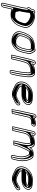

<svg xmlns="http://www.w3.org/2000/svg" viewBox="1634 -2203 799 4107"><g transform="rotate(90 2033.5 -149.5)"><path d="M565.6 -240.2 572.3 -269.3C587.5 -335.3 558.4 -371.3 533.6 -405.4C516.4 -426.9 494.6 -445.1 467.3 -457.5C431.4 -472.8 401.7 -495 341.8 -495H319.3C301.5 -495 283.9 -492.7 267.4 -486.8C261 -496.8 250.1 -503 235.7 -503C209.1 -503 182.3 -481.6 176.3 -455.5L167.5 -417.7C162.2 -411.9 156.5 -405.1 152.2 -399.3L145.1 -390.4C126.5 -364.1 133.9 -338.2 151.2 -327.4C150.1 -318.1 148.6 -307.7 146.8 -297.6C138.5 -253.2 133.8 -209.8 121.5 -166.3L121.5 -166.1L41.2 181.5C35.1 208.1 51.9 230 78.5 230C105.2 230 132.8 208.1 138.9 181.5L179.9 3.9C209.6 18.5 249.7 22 296.5 22C306.9 22 317.4 21.3 328.2 19.9L357.4 15.9C371.7 13 384.8 8.8 395.8 2.9C429.4 -14.3 468 -43.6 491.7 -78.9C512.5 -107 532.3 -140 545.4 -179.1L552.7 -197.5C557.2 -211.4 562 -224.8 565.6 -240.2ZM475.1 -268.5 468.5 -239.8C466.4 -230.8 462 -219.3 458.7 -210.1L452.5 -191.9C445.5 -172 435.8 -149.4 424.7 -136.5C413.8 -123.8 413.6 -119 400.8 -108.6C384.3 -92.2 381.1 -89.8 362.1 -79.8C353 -76.3 334.2 -75 318.9 -75C306.1 -75 285.9 -76.5 275.5 -77.8L258.9 -79.7C235.4 -83.3 228.6 -96.6 228.8 -119.7L229.7 -133.2C229.6 -135.3 229.7 -137.4 230 -138.5C232.8 -150.7 214.8 -147.1 214.8 -147.1L219.4 -167.1C232.3 -213.2 236.9 -256.9 245.3 -302.4C249.2 -330.4 250.9 -354.1 256.9 -380.3L257.2 -381.5L257 -382.7C265.2 -388.8 277.3 -396.1 282.5 -396.1H283.6C288.3 -397.2 293.3 -398 296.9 -398H319.4C324.9 -398 330.9 -397.6 337 -397H337.4C339.9 -397 342.9 -396.5 346.3 -395.5C365.6 -389.3 385.5 -377 403.9 -369C420.9 -361.6 435.9 -350.3 447.6 -337.1L464 -316.4C468.7 -308.8 470.3 -305 470.8 -302.1C474.7 -295.7 478.3 -286.6 476.3 -278L476.1 -277.3C476.1 -274.5 475.8 -271.4 475.1 -268.5ZM550.6 -240.2C547.4 -226.3 542.5 -212.5 538.2 -199.4L531 -181C504.8 -102.8 453 -41.7 391.2 -10C382.3 -5.3 370.2 -1.4 358.2 1.1L329.6 5.1C319.6 6.3 309.7 7 300 7C253.8 7 215.8 3.3 189.2 -9.8L170.3 -19.1L123.9 181.5C119.8 199.5 100.5 215 82 215C63.6 215 52 199.8 56.2 181.5L136.4 -165.7C149.5 -212.7 153.7 -254.2 162 -298.4C164.3 -311.9 165.9 -324.4 167.4 -336.9L161.4 -340.6C149 -348.3 144.9 -366 156.8 -383.5C164.8 -393.6 172.7 -403.5 181.5 -413L191.3 -455.5C195.3 -473 213.7 -488 232.3 -488C242.2 -488 249.3 -484 253.8 -477L258.9 -468.9L269.7 -472.8C283.6 -477.8 299.3 -480 315.8 -480H338.3C394.3 -480 421 -459.5 458.5 -443.6C483.6 -432.1 504.6 -414.6 520.5 -394.8C546.2 -359.5 571 -328.7 557.3 -269.3ZM490.1 -268.5 483.5 -239.8C481 -229.1 476.3 -217 473.1 -208.3L467 -190.2C459.7 -169.3 450.1 -145.5 435.6 -128.5C427.4 -119 425.9 -112.1 409.8 -98.7C394.9 -83.9 385.6 -76.7 366.8 -66.9C353.5 -59.9 331.7 -60 315.4 -60C301.6 -60 281.3 -61.5 270.3 -62.9L253.5 -64.8C216.4 -70.5 211.8 -97 214.3 -132.4L195.6 -129L204.5 -167.4L204.6 -167.8C217.1 -212.4 221.4 -253.8 230.1 -301.4C233.8 -328 235.2 -350.4 241.6 -378.9L240.6 -387.2C253.5 -396.8 264.4 -409.1 285.6 -411.2C288.6 -411.8 295.6 -413 300.3 -413H322.9C328.7 -413 334.5 -412.7 341 -412C345.1 -411.9 349.5 -411.3 353.9 -409.8C375.3 -403 395.3 -390.4 412.6 -382.9C430.5 -375.1 447.2 -362.9 460.4 -348.1L477.3 -326.6C481.6 -319.7 483.8 -316 485.5 -310.1C488.9 -304.1 494.2 -293.9 491.5 -278.8C491.3 -276 490.9 -272.2 490.1 -268.5ZM525.6 -240.2 532.3 -269.3C547 -333.1 519.9 -365.7 494.9 -400.2C478.8 -420.2 458.2 -436.9 435.7 -447.2C393.1 -465.5 370.8 -480 338.3 -480H315.8C307.7 -480 302.4 -479.5 293.9 -476.4L243.5 -458.3L229.9 -479.6C224 -473.7 218.4 -464.8 216.3 -455.5L207.1 -415.8C201.5 -409.7 195.5 -402.8 190.7 -396.3L183.7 -387.5C167.8 -364.7 177.2 -341.5 186.1 -336L191.8 -332.4C190.5 -321.4 189 -309.8 186.9 -297.9C178.6 -253.6 173.9 -210.3 161.4 -165.9L81.2 181.5C78.9 191.4 80.3 200.3 84 207.1C90.6 200.7 96.7 191.5 98.9 181.5L149.4 -36.9L212.7 -5.8C233.4 4.4 258.2 7 300 7C305.6 7 310.7 6.7 317.7 5.8L343.2 2.3C349.7 0.8 356.8 -1.4 363.9 -5.1C393.7 -20.4 430.2 -47.7 452.9 -81.6C473.7 -109.5 492.7 -141 505.6 -179.8L512.9 -198.3C517.3 -211.9 522.1 -225.4 525.6 -240.2ZM216.5 -384.8 216.9 -380.8C216.8 -380.4 217 -380.7 216.9 -380.3C210.8 -353.6 209.1 -329.5 205.2 -302C196.7 -255.7 192.3 -213.1 179.5 -167.2L169.1 -122.2L189.1 -126C187.1 -97.2 186.4 -74.2 242.5 -65.5L260.2 -63.5C276.6 -61.4 295.7 -60 315.4 -60C334.4 -60 364.4 -60.2 389.5 -69.7C410.1 -77.6 422.9 -89.2 437.7 -103.9C453.2 -116.8 453.4 -122.1 462.8 -133.1C475.9 -148.2 485.2 -170.8 492.3 -191.2L498.5 -209.4C501.7 -218.4 506.3 -230.2 508.5 -239.8L515.1 -268.5C515.8 -271.7 516.2 -275.3 516.3 -277.9C518.8 -288.7 514.5 -298.9 510.6 -305.6C509.6 -309.6 507.3 -314.3 502.9 -321.3L486 -342.7C472.5 -357.9 452.9 -371.6 435.3 -379.3C414.1 -388.5 385.4 -409.2 345.6 -412C340.2 -412.5 330.7 -413 322.9 -413H300.3C288.4 -413 281.4 -411.9 275.1 -410.8C232.5 -404 229 -394.1 216.5 -384.8Z M1036.7 -362.5 1010.8 -250.5C1009.7 -245.4 1009 -241.6 1008.3 -235.1C1008.1 -234.6 1006.2 -229.5 1004 -224.9C983.1 -167.3 952.1 -95 893 -95H877.9C873.2 -95 865.8 -95.3 856.8 -96H843.2C825.8 -99.5 798.3 -111.2 790.2 -120.8C785.8 -126 777.5 -129.6 770.7 -133.6C756.1 -151.9 744.3 -165.8 753.7 -206.5C767.5 -266.4 792.8 -319.7 822.4 -361.3C839.3 -383.1 869.7 -396.5 903.2 -406.2L913.6 -408.1C921.9 -409 942.1 -411 950.8 -411H1014.5C1016 -411 1016.9 -411 1018.9 -411.2C1024.9 -396.2 1041 -381.1 1036.7 -362.5ZM1106.1 -243.1 1131.2 -351.9C1139.9 -389.6 1129.4 -416.9 1116.4 -438C1104.9 -456.8 1102.4 -472.6 1086.7 -490.3L1079.5 -498.1C1062.1 -518.3 1028.8 -509.5 1006.5 -493.5H969.9C941.4 -493.5 913.2 -489.5 889.6 -484.4L859.7 -474.5C848.4 -470.5 837.4 -466.1 827.6 -461.6C775.6 -438.9 739.4 -397.2 711.1 -345.5C687.9 -303.1 667.7 -254.3 655.3 -200.6C642.8 -146.5 650.6 -108.6 672.8 -80.8C681.6 -69.9 688.7 -56.5 702.8 -47.6C709.5 -43.3 715.5 -37 724 -31C751.8 -15.7 780.9 1 832.7 1C842.7 1.7 850.1 2 855.5 2H870.6C903.5 2 927.6 -7.6 951.5 -19.9C978 -33.8 1004.2 -53.3 1025 -74.9C1047.7 -99.8 1073.2 -130.9 1082.4 -170.8C1085.5 -184.3 1100.8 -215.8 1104.9 -233.4L1105.1 -234.2C1105.1 -237.1 1105.4 -240.2 1106.1 -243.1ZM1018 -426H954.3C943.6 -426 923.8 -423.9 914.8 -422.9L902.9 -420.8C868.3 -410.8 832.8 -396.8 810.9 -368.4C796 -349.1 784.8 -330.7 773.8 -306C760 -273.1 747.7 -245.4 738.7 -206.5C728.2 -161.1 743.1 -141.2 757.8 -122.8C762.4 -116.9 775.5 -112.1 777.4 -109.8C786.7 -98.9 798.9 -95 812.7 -89.4C822.6 -84.9 829.4 -82.8 838.4 -81H852.8C863.3 -80.2 868.8 -80 874.4 -80H889.5C964.5 -80 999 -169.6 1018.1 -222.1C1021.9 -230.2 1022.1 -230.7 1023.4 -235.7C1024.1 -241.9 1024.8 -245.8 1025.8 -250.5L1051.7 -362.5C1058.2 -390.5 1037.5 -409.1 1033.4 -419.2L1030.3 -426.9C1026.4 -426.6 1021.7 -426 1018 -426ZM836.7 -14H836.2C788.1 -14 761 -29.5 734.2 -44.2C726.5 -49.7 721.3 -55.4 713.1 -60.7C701.8 -67.9 695.4 -79.5 685.8 -91.6C665.9 -116.4 658.6 -149.7 670.3 -200.6C682.3 -252.6 701.9 -300 724.4 -341C751.5 -390.6 784.3 -427.7 831.2 -448.2C840.6 -452.5 851 -456.6 861.7 -460.4L890.5 -470C914.7 -475.1 939.4 -478.5 966.4 -478.5H1008.6C1027.2 -491.9 1053.4 -502.6 1067 -486.9L1074.2 -479C1085.3 -466.5 1089.3 -455.7 1095.9 -441C1098.3 -434.2 1100.5 -431.9 1102.7 -428.4C1114.9 -408.5 1123.8 -384.8 1116.2 -351.9L1091.1 -243.1C1090.3 -239.5 1089.9 -235.3 1089.7 -232.7C1085.4 -216 1071.4 -188.2 1067.4 -170.8C1059.3 -135.7 1036.6 -107.5 1014.7 -83.6C996.1 -64.1 971.2 -45.6 946.9 -32.9C924.2 -21.2 903.8 -13 874 -13H858.9C854.1 -13 846.4 -13.3 836.7 -14ZM1048.3 -235.3 1048.2 -234.9C1047.7 -233.1 1046.3 -229.4 1043.7 -223.8C1025.9 -175 1011.1 -100.2 922 -83C912.2 -81.1 900.8 -80 889.5 -80H874.4C865.9 -80 859.8 -80.3 849.7 -81H830.2C815 -84 803.1 -87.2 790.1 -93C778.2 -97.8 761 -104.3 751.8 -115.2C750.4 -116.8 741 -122 733.6 -126.3C718.4 -145.5 703.7 -163.2 713.7 -206.5C722.4 -244.4 734.5 -271.4 748.2 -304.1C758.8 -328 769.5 -344 783.8 -364.1C804.4 -390.8 843.7 -407.1 884.2 -418.9L902.1 -422.1C915.1 -423.5 931.8 -426 954.3 -426H1015.4L1052.8 -429.2L1058.6 -414.7C1063.6 -402.1 1081.9 -385.1 1076.7 -362.5L1050.8 -250.5C1049.7 -245.6 1049.1 -241.7 1048.3 -235.3ZM858.9 -13H874C882.9 -13 895.8 -15.7 919.6 -28C942.8 -40.1 967.1 -57.8 987.2 -78.8C1009.3 -102.9 1033.6 -132.7 1042.4 -170.8C1045.9 -185.9 1061 -216.7 1064.9 -233.6C1065 -236.3 1065.4 -239.9 1066.1 -243.1L1091.2 -351.9C1099.5 -387.9 1089.6 -413.4 1077.2 -433.5C1065.2 -453.2 1060.4 -471.6 1044.2 -489.1C1043.7 -488.8 1042.6 -488.1 1041.8 -487.5L1029.3 -478.5H966.4C949.1 -478.5 930.1 -476.2 911.1 -472.4L885.5 -463.8C876.2 -460.5 866.5 -456.8 857.6 -452.6C778.3 -418 720.6 -310.1 695.3 -200.6C683.1 -147.6 691.1 -111.6 711.4 -86.2C720.8 -74.4 728.6 -61.9 737.8 -56C747.1 -50.1 751.6 -44.9 759 -39.5C788.5 -23.3 809.9 -14 836.2 -14H839.7C846.3 -13.6 858.8 -13 858.9 -13Z M1505.7 -137.5C1503 -125.6 1501.5 -110.5 1499.1 -99.9L1477 -4.5C1471.1 21.3 1488.1 44 1514.3 44C1540.6 44 1568.1 21.4 1574 -4.5L1596.2 -100.6C1599.1 -112.9 1600.6 -128 1603 -138.4C1607.5 -158.3 1610.7 -176.7 1613.5 -197.3L1616.5 -218.7C1620.4 -246.2 1620.5 -268.9 1624.2 -295.3C1632.4 -352.4 1637.2 -407.2 1617.8 -446.3C1606.8 -471.7 1587.3 -499 1541.5 -499H1506.7C1487.9 -499 1469.7 -494.5 1454.2 -492.9C1417.1 -488.5 1388.1 -474.4 1360.7 -458L1362.7 -466.5C1368.9 -493.1 1352 -515 1325.4 -515C1298.8 -515 1272 -493.8 1266 -467.9L1263.5 -457.2C1262.4 -452.3 1261.2 -448.5 1260.1 -446C1250.2 -423.3 1244.1 -403.2 1237.1 -372.8C1233.2 -359.1 1229.8 -345.6 1226.6 -331.9L1150.3 -1.5C1147.2 12.1 1166.7 7.8 1171.4 7.8C1178.1 7.8 1186.3 7.5 1196.9 7C1217 8 1243.8 14 1247.3 -1.5L1285 -164.4C1290.4 -188.2 1299.5 -220.6 1305.8 -241.8C1323.7 -292 1330.5 -335.6 1361.3 -356.4C1388.4 -372.5 1416.8 -392.1 1447.7 -397.3L1472.4 -401.1C1476.4 -401.7 1480.1 -402 1483.2 -402H1516.6C1525.6 -388.1 1532 -372.3 1530.3 -353.4C1528.7 -335.1 1528.8 -319.3 1526.4 -299.9C1527.3 -285.2 1521.5 -262.7 1521.3 -243.2L1519.3 -226.3C1516.6 -202.6 1514.2 -178.4 1508.5 -153.9L1508.4 -153.4C1507.9 -148.5 1507.1 -143.2 1505.7 -137.5ZM1588 -138.4C1585.2 -126.3 1583.7 -111.4 1581.2 -100.6L1559 -4.5C1555 13 1535.5 29 1517.8 29C1500.1 29 1488 13 1492 -4.5L1514.1 -99.9C1516.9 -112.1 1518.3 -127.1 1520.7 -137.5C1522.1 -143.2 1523.3 -151 1523.6 -154.3C1529.7 -181.2 1531.9 -204.4 1534.6 -228L1536.6 -245.7C1536.8 -262.5 1542.4 -285 1541.8 -302.8C1544.4 -324.5 1544.1 -338.1 1545.6 -355.5C1548 -381.5 1537.6 -400.4 1526.8 -417H1486.6C1482.6 -417 1478.4 -416.7 1473.5 -416L1448.6 -412.1C1412.3 -405.9 1381.7 -384.3 1355.6 -368.8C1314.2 -344.2 1307.4 -288.5 1291.3 -243.7C1283.7 -222.4 1275.6 -188.9 1270 -164.4L1233.4 -6.2C1225 -5.6 1212.6 -7.4 1200.3 -8C1186 -7.3 1177.1 -7.2 1166.5 -6.6L1241.6 -331.9C1244.7 -345.3 1248.1 -358.6 1251.9 -372.1L1252 -372.5L1252.1 -372.8C1259 -402.8 1264.7 -421.4 1274.1 -443C1275.9 -447.1 1277.3 -451.6 1278.5 -457.2L1281 -467.9C1285 -485.1 1303.2 -500 1321.9 -500C1340.3 -500 1351.9 -484.8 1347.7 -466.5L1339.1 -429.2L1366.5 -445.7C1392.8 -461.5 1418.8 -474 1452.4 -478C1469.4 -479.7 1486.9 -484 1503.2 -484H1538.1C1576.9 -484 1593 -462 1603.5 -437.7C1621 -402.4 1617.2 -351 1608.9 -294C1605.1 -266.2 1605 -243.8 1601.2 -217.3L1598.3 -195.9C1595.5 -176.1 1592.4 -157.7 1588 -138.4ZM1200.4 -8.1C1204.6 -7.9 1205.4 -7.9 1208.8 -7.7L1245 -164.4C1250.5 -188.5 1259.5 -220.7 1265.9 -242.3C1283.7 -292.2 1286.4 -335.6 1326.5 -362.7C1350.5 -379 1379.5 -401.7 1434.4 -411L1460.4 -415C1469.5 -416.3 1476.7 -417 1486.6 -417H1548.9L1555.6 -406.7C1565.3 -391.9 1572.3 -374.7 1570.4 -354.2C1568.8 -336.3 1569 -321.2 1566.5 -301C1567.3 -285.1 1561.6 -263.2 1561.4 -244.2L1559.4 -227C1556.7 -203.3 1554.3 -179 1548.5 -153.8C1548 -149.4 1547.1 -143.2 1545.7 -137.5C1543.1 -126.1 1541.6 -111.1 1539.1 -99.9L1517 -4.5C1514.9 4.8 1516.2 13.4 1519.8 20.3C1526.1 14 1531.9 4.8 1534 -4.5L1556.2 -100.6C1558.9 -112.3 1560.4 -127.4 1563 -138.4C1564.7 -145.9 1565.6 -150.6 1566.7 -158.9C1568.2 -165.5 1569 -169.8 1569.9 -177.3C1571.2 -183 1572.5 -189.8 1573.4 -196.8L1576.4 -218.2C1580.3 -245.3 1580.4 -267.9 1584.1 -294.8C1592.3 -351.8 1596.5 -405.6 1578.2 -442.5C1565.5 -471.9 1541 -484 1538.1 -484H1503.2C1500.3 -484 1489.4 -481.4 1462.6 -478.6C1445.4 -476.4 1421.2 -467 1394.3 -450.9L1307 -398.3L1322.7 -466.5C1325 -476.4 1323.6 -485.3 1319.9 -492.1C1314 -486.3 1308.2 -477.2 1306 -467.9L1303.5 -457.2C1302.4 -452 1301.1 -448 1299.7 -444.8C1290 -422.5 1284.1 -403.2 1277 -372.7C1273.1 -358.8 1269.8 -345.6 1266.6 -331.9L1191.8 -7.7C1193.6 -7.8 1198.2 -8 1200.4 -8.1Z M1886.7 -325.6C1917.6 -341.8 1943.8 -354.5 1986.1 -354.5H2015.6C2027.5 -354.5 2076.9 -351.6 2085.5 -350.6C2088.2 -350.3 2124.1 -342.8 2123.1 -338.2L2123.7 -336.2L2123.4 -335C2123.1 -333.6 2120.8 -331.2 2117.3 -329.3C2092.7 -317.1 2071.1 -310.8 2037.1 -307.5L1862.4 -307.5C1863.9 -309 1886.1 -327 1886.7 -325.6ZM1849.7 -170.4C1836.7 -177.4 1829.6 -191.2 1825.9 -210.5H1992.9C2022.8 -210.5 2054.2 -213.6 2079.6 -219.8L2100 -225.8C2148.8 -237.9 2196.9 -269.9 2217.4 -318.7C2242.1 -379.5 2209.5 -411 2179 -429.6C2148.6 -447.2 2091.9 -451.5 2038 -451.5H2008.5C1955.5 -451.5 1914.3 -438.7 1874.6 -419.5C1806 -383.4 1748.3 -330.7 1726.3 -235L1726.2 -234.7L1726.2 -234.5C1724.5 -224.4 1724.3 -212.4 1725.2 -199C1726.4 -161.2 1737.6 -131.3 1757.4 -108.6C1782 -76.6 1817.8 -64.3 1856.5 -45.2L1877 -34.3C1889.1 -27.9 1904.8 -22 1918.9 -17.8L1935 -13.7C1967.6 -4.8 2022 -2.2 2058.7 -16.1C2090.2 -28 2120.9 -43.1 2150.5 -57.5C2169 -67 2188.7 -80.1 2204.2 -92.7C2216 -102.3 2230.5 -114.6 2234.9 -134C2241.1 -160.6 2224.3 -182.5 2197.6 -182.5C2184.4 -182.5 2171.5 -177.6 2160.1 -168.3C2142.3 -153.9 2123.7 -141.4 2101.3 -132.8L2056.6 -113.7C2045.5 -108.9 2038.7 -104.8 2029.2 -102.5H2010.5C1997.9 -103.7 1996.1 -104.4 1984.3 -106.3L1968 -111.2C1963.4 -112.5 1958.4 -114.1 1952.5 -116.1C1937.4 -121.3 1910.3 -139.7 1890 -146.1C1874.6 -152 1861.7 -160.7 1849.7 -170.4ZM2090.6 -365.5C2080.6 -366.7 2032.4 -369.5 2019.1 -369.5H1989.6C1945 -369.5 1914 -355.2 1884.2 -339.7C1870.5 -334.5 1857.4 -321.5 1852.5 -316.5L1828.9 -292.5L2034.3 -292.5C2070 -295.9 2094.9 -302.9 2121.6 -316.2C2127 -318.9 2135.7 -323.5 2138.4 -335L2139.5 -339.9C2140.3 -364.5 2091.2 -366.5 2090.6 -365.5ZM1839.2 -157.4C1852.8 -146.6 1864.9 -138.5 1881.7 -132C1898.9 -125.3 1926.5 -108 1944.7 -101.8C1950.6 -99.8 1956 -98.1 1960.7 -96.7L1977.7 -91.6C1989.3 -89.7 1992.9 -88.7 2006.4 -87.5H2027.6C2041 -90.8 2049.8 -95.8 2059.9 -100.2L2104.2 -119.1C2130.6 -129.5 2149.4 -142.4 2168.2 -157.7C2176.3 -164.3 2184.8 -167.5 2194.2 -167.5C2212.5 -167.5 2224.2 -152.3 2219.9 -134C2217 -121.2 2207.9 -112.9 2196 -103.3C2181.8 -91.7 2162.7 -79.1 2146.1 -70.5C2116.9 -56.4 2086.4 -41.4 2056.2 -30C2025.1 -18.2 1972.5 -19.9 1941.9 -28.3L1926 -32.3C1911.4 -36.8 1897.7 -41.9 1886.6 -47.8L1865.9 -58.9C1825.7 -78.7 1792.8 -90.1 1770.4 -119.2C1753.2 -141.6 1741.8 -166 1740.6 -203C1739.7 -216.2 1740.1 -227.3 1741.3 -235.3C1762.7 -326.2 1814.5 -372.3 1879.1 -406.5C1917.8 -425.1 1954.6 -436.5 2005 -436.5H2034.6C2087.7 -436.5 2142.9 -431.5 2169 -416.3C2198 -398.6 2224 -372.6 2203.3 -321.3C2185.8 -279.9 2144.1 -251.3 2099.1 -240.2L2078.8 -234.2C2054.4 -228.4 2025.1 -225.5 1996.4 -225.5H1806.7L1810.7 -204.7C1814.7 -184 1822.6 -167.2 1839.2 -157.4ZM1806.1 -292.5 1824.9 -311.6C1829.2 -316 1842.6 -328.3 1859.6 -336.2C1887.6 -350.7 1923.9 -369.5 1989.6 -369.5H2019.1C2040.3 -369.5 2083.4 -367 2100.2 -364.9C2108.9 -364 2156.8 -360.3 2163 -341.3C2163.4 -339.9 2163.6 -339 2164 -337.7L2163.4 -335C2162.2 -329.6 2157.6 -325.9 2149.9 -321.7C2121.4 -305.9 2084.6 -296.9 2038.8 -292.5ZM1814.2 -162.2C1795.3 -173.3 1789.6 -188.8 1785.8 -208.2L1782.5 -225.5H1996.4C2018.4 -225.5 2041 -227.8 2058.2 -231.8L2078.3 -237.7C2110.5 -245.7 2157.7 -272.1 2177.8 -319.7C2201.1 -377.4 2170.9 -404.7 2144.5 -420.9C2124.6 -432.2 2084.5 -436.5 2034.6 -436.5H2005C1972.1 -436.5 1943.5 -429.2 1906.2 -411.3C1843.7 -378.2 1787.9 -328.9 1766.2 -234.9C1764.7 -225.3 1764.4 -213.9 1765.4 -200.5C1766.6 -163.4 1777.3 -135.4 1795.9 -114.1C1818.9 -84.2 1847.2 -75.6 1889.6 -54.8L1910.5 -43.6C1920 -38.6 1931.9 -34.1 1944.6 -30.1L1959.9 -26.3C1984.1 -19.6 2014.8 -19.9 2031.4 -26.2C2059.9 -36.9 2089 -51.2 2119 -65.8C2134.2 -73.6 2153.6 -86.3 2168 -98C2179.4 -107.2 2191 -116.8 2194.9 -134C2197.2 -144 2195.9 -152.7 2192.1 -159.7C2174.7 -146 2157.3 -134 2129.7 -123.2L2085.9 -104.4C2077.9 -101 2070.7 -95.4 2049 -90.1L2038.2 -87.5H2002.3C1983.9 -89.2 1972.7 -91.3 1961.2 -93.2L1941.6 -99.1C1936.4 -100.6 1930.4 -102.5 1924.1 -104.6C1899.6 -113 1873.8 -130.8 1862.6 -134.3C1841.6 -140.9 1827.3 -151.8 1814.2 -162.2Z M2319 -26 2315.4 -10.5C2312.2 3.4 2332.5 0 2341 0C2346.3 0 2409.1 4 2413.8 -16.5L2495.9 -372C2498.7 -376.9 2498.9 -378.5 2499.1 -378.4C2507.9 -395.5 2532.1 -408.8 2555.7 -412.1C2569.2 -414 2576.9 -418 2591 -418H2626C2651.8 -418 2679.6 -440.3 2685.7 -466.5C2691.8 -492.7 2674.3 -515 2648.4 -515H2613.4C2575.6 -515 2543.7 -504.8 2511.9 -492.4C2510.6 -512.6 2496.7 -529 2473.6 -529C2447 -529 2420.1 -507.1 2413.9 -480.5L2385.5 -357.5C2379.1 -329.7 2375.2 -304.2 2368.6 -275.5L2349.9 -194.5C2347.6 -184.3 2345.3 -172.9 2343 -160.1L2337.1 -126C2335.6 -116.7 2333.9 -108 2332 -99.5C2328.9 -86.3 2323.8 -51.2 2321.6 -41.5L2321.4 -40.9C2321.2 -37.1 2320.5 -32.5 2319 -26ZM2347 -99.5C2349 -108.3 2350.8 -117.6 2352.3 -127L2358.1 -160.9C2360.4 -173.5 2362.6 -184.6 2364.9 -194.5L2383.6 -275.5C2390.4 -304.9 2394.3 -330.5 2400.5 -357.5L2428.9 -480.5C2433.2 -498.8 2451.8 -514 2470.2 -514C2485.6 -514 2495.5 -503.1 2496.6 -488.1L2497.7 -472L2514.7 -478.6C2545.7 -490.7 2575 -500 2609.9 -500H2644.9C2662.4 -500 2674.8 -484.2 2670.7 -466.5C2666.6 -448.8 2646.9 -433 2629.5 -433H2594.5C2577 -433 2567.3 -428.4 2557 -426.9C2529.4 -423.1 2499.9 -408.8 2485.3 -382C2483.7 -378.5 2484.4 -379.5 2481.5 -374.5L2399.5 -19.5C2386.6 -14.1 2349.8 -15 2344.5 -15C2339.6 -15 2334.8 -14.6 2331.4 -14.7L2334 -26C2338.5 -45.4 2342.3 -79.1 2347 -99.5ZM2359 -26 2356.4 -14.7C2361.9 -14.6 2370.3 -14.9 2373.4 -15.4C2373.5 -15.6 2373.7 -16 2373.8 -16.5L2456.1 -373C2459.1 -378.2 2457.8 -376.9 2460.1 -380.8C2470.6 -399.8 2495.2 -418.9 2544.9 -426.1C2544.9 -426.1 2556.2 -433 2594.5 -433H2620.1C2629.1 -438 2642.2 -451.3 2645.7 -466.5C2649.2 -481.5 2642.8 -494.7 2635.6 -500H2609.9C2592.9 -500 2571.2 -494.8 2539.7 -482.5L2474.1 -457L2471.8 -490.8C2471.4 -496.2 2470.2 -500.7 2467.9 -505.4C2461.6 -498.9 2456.1 -490.1 2453.9 -480.5L2425.5 -357.5C2419.2 -330 2415.3 -304.5 2408.6 -275.5L2389.9 -194.5C2387.6 -184.4 2385.3 -173.1 2383 -160.4L2377.2 -126.4C2375.7 -117.1 2374 -108.1 2372 -99.5C2369 -86.7 2364 -52.1 2361.5 -41.3C2361.3 -37.6 2360.5 -32.4 2359 -26Z M3029.2 -231.5 2986.4 -46.2C2983.5 -33.6 3001.5 -36.7 3005.8 -36.7C3022 -36.7 3034.1 -38.2 3034 -38C3055 -36.5 3083 -30.7 3086.6 -46.2L3088.8 -55.8C3095.5 -84.6 3104.6 -110.8 3113.2 -139.3C3122.6 -169.8 3141.7 -209.1 3154.4 -237.7C3166.2 -262.2 3181.7 -303.2 3194.6 -323.6C3205.5 -341.1 3213.8 -359 3226.8 -370.5L3236.3 -371.9H3278.1C3293 -356.6 3304.4 -332 3311.8 -307.9C3314.3 -290 3320.9 -280.4 3322.7 -262.1C3325.3 -240.8 3327.5 -233.1 3327 -211.8L3326.1 -190.6C3325.4 -172.6 3326.3 -161.7 3322.2 -143.7L3295.7 -28.8C3289.7 -3.2 3307.7 18 3333.8 18C3360.2 18 3386.8 -3.6 3392.7 -29.1L3420.2 -148C3428.2 -203.6 3428.7 -250.6 3422.6 -295L3418.2 -319.4C3416 -331.7 3412.6 -341.8 3410.5 -352.2C3390.5 -400.7 3380.7 -468.8 3290 -468.8H3270.4C3217.1 -468.8 3180.7 -453.3 3151.5 -421.4L3142.5 -409.6C3135.8 -449.9 3109.5 -495 3053.3 -495H3038.9C3018.4 -495 3001 -491.8 2983.1 -490C2943.7 -485.8 2910.2 -474.3 2879.4 -456.5L2880.8 -462.5C2886.9 -489.1 2870.1 -511 2843.5 -511C2816.8 -511 2789.9 -489.1 2783.8 -462.5L2682.4 -23.5C2678.3 -5.9 2711.8 -12.4 2728.7 -14C2748.3 -12.1 2775.5 -6.6 2779.4 -23.5L2835.3 -265.5C2841.7 -293 2853.2 -317.1 2868.1 -334.6C2883.2 -352.5 2896.6 -366 2916.4 -376.2L2929.6 -383.6C2942.9 -386.9 2958.8 -393 2971.9 -393H2972.6C2986.4 -395.3 2991.9 -397 3003.8 -397H3004.5C3008.5 -397.6 3012.6 -398 3016.5 -398H3028.6C3028.7 -397.9 3030.6 -395.2 3032 -393C3040.9 -379.2 3039.5 -383.6 3041.5 -368.4C3043.5 -335.3 3043 -295.8 3033.5 -254.7L3033.4 -254.3C3032.6 -248 3031.2 -240.5 3029.2 -231.5ZM2732.2 -29C2721.1 -28 2704.1 -25.9 2698.2 -26.8L2798.8 -462.5C2803 -480.8 2821.7 -496 2840 -496C2858.3 -496 2870 -480.8 2865.8 -462.5L2857.9 -428.5L2884.8 -444C2913.4 -460.5 2944 -471.1 2981.3 -475C3000 -477 3016.5 -480 3035.4 -480H3049.9C3097 -480 3121 -441.6 3127.3 -404.1L3132.3 -374L3162.5 -413.6C3188.2 -441.1 3217.1 -453.8 3266.9 -453.8H3286.6C3367 -453.8 3374.9 -396.1 3395.6 -345C3398.3 -332.7 3401 -325 3403 -313.7L3407.4 -289.5C3413.3 -245.7 3412.6 -200.5 3405 -147.3L3377.7 -29.1C3373.8 -12.1 3355.5 3 3337.3 3C3318.9 3 3306.8 -12.3 3310.7 -28.8L3337.2 -143.7C3341.8 -163.9 3340.8 -176.5 3341.5 -193.4L3342.4 -214.7C3343 -237.5 3340.5 -246.8 3338.1 -266.9C3335.9 -288.5 3329.1 -298.6 3327 -314.1C3318.4 -341.8 3305.6 -367.8 3286.9 -386.9H3238.6L3222.4 -384.5C3203.7 -367.9 3193 -347.1 3181.9 -329.1C3167 -305.5 3152.1 -265.1 3140.6 -241.1C3127.7 -212.2 3108.6 -173.3 3098.5 -140.4C3090 -112.3 3080.7 -85.8 3073.8 -55.8L3072.7 -50.9C3064.5 -50.2 3050.4 -52.1 3039.1 -52.9C3032 -53.6 3025.6 -51.7 3009.2 -51.7C3006.4 -51.7 3003.6 -51.4 3002.6 -51.4L3044.2 -231.5C3046.2 -240.4 3047.9 -250 3048.6 -255.1C3058.7 -299.5 3058.9 -338.6 3056.8 -372.6C3055.8 -388.9 3048.1 -401.8 3037.7 -413H3019.9C3015.8 -413 3008.6 -412.3 3006.8 -412C2992.9 -411.9 2984.5 -409.7 2974.8 -408C2955 -407.6 2939.8 -400.7 2926.6 -397.4L2911.6 -389C2887.1 -376.2 2872.6 -360.9 2857.2 -342.5C2839.7 -322 2827.1 -295.1 2820.3 -265.5L2765.2 -26.9C2757.1 -26 2744 -27.9 2732.2 -29ZM3040.5 -53.1C3045.7 -52.7 3047.1 -52.6 3048 -52.5L3048.8 -55.8C3055.6 -85.1 3064.8 -111.4 3073.3 -139.7C3083 -171.2 3102.1 -210.3 3114.8 -239C3126.6 -263.3 3141.7 -304 3155.5 -325.8C3166.1 -342.8 3173.7 -360.8 3190 -375.3L3197.2 -381.7L3231.8 -386.9H3307.3L3315.9 -378.1C3333.1 -360.6 3344.2 -335.3 3351.9 -310.4C3354.2 -293.7 3360.9 -283.7 3362.9 -264C3365.4 -243.2 3367.7 -234.8 3367.2 -212.9L3366.3 -191.7C3365.5 -174.1 3366.5 -162.5 3362.2 -143.7L3335.7 -28.8C3333.5 -19.6 3335 -11.2 3338.7 -4.8C3345 -11.1 3350.6 -19.8 3352.7 -29.1L3380.1 -147.7C3387.9 -202.4 3388.5 -248.8 3382.5 -292.8L3378.1 -317.1C3376 -328.9 3372.9 -338.2 3370.6 -349.2C3347.6 -405.4 3327.1 -453.8 3286.6 -453.8H3266.9C3242.2 -453.8 3217.9 -448.6 3189.7 -418L3116.7 -322.2L3102.4 -407.4C3095.8 -446.8 3062.6 -478.5 3049.8 -480H3035.4C3026 -480 3014.5 -478 2990.8 -475.5C2966 -472.9 2940.6 -465.3 2912.6 -449.2L2826.2 -399.2L2840.8 -462.5C2843 -472.3 2841.7 -481 2838.1 -487.8C2831.9 -481.6 2826 -472.3 2823.8 -462.5L2723.6 -28.6L2732.3 -29.4L2740.6 -28.6L2795.3 -265.5C2801.8 -293.8 2813.6 -318.9 2829.9 -338C2845 -355.9 2859.1 -371.1 2884.1 -384L2901.7 -393.9C2918.4 -398.1 2919.9 -403.9 2964.8 -407.7C2970.5 -408.7 2982 -411.2 3000.2 -411.9C3002.1 -412.1 3012.9 -413 3019.9 -413H3058.3L3066.7 -404C3076.6 -393.3 3079.8 -384.4 3081.6 -370.2C3083.7 -336.3 3083.2 -296.8 3073.5 -254.6C3072.7 -248.7 3071.2 -240.5 3069.2 -231.5L3027.9 -52.6C3028.8 -52.7 3029.7 -52.9 3040.5 -53.1Z M3700.7 -325.6C3731.6 -341.8 3757.8 -354.5 3800.1 -354.5H3829.6C3841.5 -354.5 3890.9 -351.6 3899.5 -350.6C3902.2 -350.3 3938.1 -342.8 3937.1 -338.2L3937.7 -336.2L3937.4 -335C3937.1 -333.6 3934.8 -331.2 3931.3 -329.3C3906.7 -317.1 3885.1 -310.8 3851.1 -307.5L3676.4 -307.5C3677.9 -309 3700.1 -327 3700.7 -325.6ZM3663.7 -170.4C3650.7 -177.4 3643.6 -191.2 3639.9 -210.5H3806.9C3836.8 -210.5 3868.2 -213.6 3893.6 -219.8L3914 -225.8C3962.8 -237.9 4010.9 -269.9 4031.4 -318.7C4056.1 -379.5 4023.5 -411 3993 -429.6C3962.6 -447.2 3905.9 -451.5 3852 -451.5H3822.5C3769.5 -451.5 3728.3 -438.7 3688.6 -419.5C3620 -383.4 3562.3 -330.7 3540.3 -235L3540.2 -234.7L3540.2 -234.5C3538.5 -224.4 3538.3 -212.4 3539.2 -199C3540.4 -161.2 3551.6 -131.3 3571.4 -108.6C3596 -76.6 3631.8 -64.3 3670.5 -45.2L3691 -34.3C3703.1 -27.9 3718.8 -22 3732.9 -17.8L3749 -13.7C3781.6 -4.8 3836 -2.2 3872.7 -16.1C3904.2 -28 3934.9 -43.1 3964.5 -57.5C3983 -67 4002.7 -80.1 4018.2 -92.7C4030 -102.3 4044.5 -114.6 4048.9 -134C4055.1 -160.6 4038.3 -182.5 4011.6 -182.5C3998.4 -182.5 3985.5 -177.6 3974.1 -168.3C3956.3 -153.9 3937.7 -141.4 3915.3 -132.8L3870.6 -113.7C3859.5 -108.9 3852.7 -104.8 3843.2 -102.5H3824.5C3811.9 -103.7 3810.1 -104.4 3798.3 -106.3L3782 -111.2C3777.4 -112.5 3772.4 -114.1 3766.5 -116.1C3751.4 -121.3 3724.3 -139.7 3704 -146.1C3688.6 -152 3675.7 -160.7 3663.7 -170.4ZM3904.6 -365.5C3894.6 -366.7 3846.4 -369.5 3833.1 -369.5H3803.6C3759 -369.5 3728 -355.2 3698.2 -339.7C3684.5 -334.5 3671.4 -321.5 3666.5 -316.5L3642.9 -292.5L3848.3 -292.5C3884 -295.9 3908.9 -302.9 3935.6 -316.2C3941 -318.9 3949.7 -323.5 3952.4 -335L3953.5 -339.9C3954.3 -364.5 3905.2 -366.5 3904.6 -365.5ZM3653.2 -157.4C3666.8 -146.6 3678.9 -138.5 3695.7 -132C3712.9 -125.3 3740.5 -108 3758.7 -101.8C3764.6 -99.8 3770 -98.1 3774.7 -96.7L3791.7 -91.6C3803.3 -89.7 3806.9 -88.7 3820.4 -87.5H3841.6C3855 -90.8 3863.8 -95.8 3873.9 -100.2L3918.2 -119.1C3944.6 -129.5 3963.4 -142.4 3982.2 -157.7C3990.3 -164.3 3998.8 -167.5 4008.2 -167.5C4026.5 -167.5 4038.2 -152.3 4033.9 -134C4031 -121.2 4021.9 -112.9 4010 -103.3C3995.8 -91.7 3976.7 -79.1 3960.1 -70.5C3930.9 -56.4 3900.4 -41.4 3870.2 -30C3839.1 -18.2 3786.5 -19.9 3755.9 -28.3L3740 -32.3C3725.4 -36.8 3711.7 -41.9 3700.6 -47.8L3679.9 -58.9C3639.7 -78.7 3606.8 -90.1 3584.4 -119.2C3567.2 -141.6 3555.8 -166 3554.6 -203C3553.7 -216.2 3554.1 -227.3 3555.3 -235.3C3576.7 -326.2 3628.5 -372.3 3693.1 -406.5C3731.8 -425.1 3768.6 -436.5 3819 -436.5H3848.6C3901.7 -436.5 3956.9 -431.5 3983 -416.3C4012 -398.6 4038 -372.6 4017.3 -321.3C3999.8 -279.9 3958.1 -251.3 3913.1 -240.2L3892.8 -234.2C3868.4 -228.4 3839.1 -225.5 3810.4 -225.5H3620.7L3624.7 -204.7C3628.7 -184 3636.6 -167.2 3653.2 -157.4ZM3620.1 -292.5 3638.9 -311.6C3643.2 -316 3656.6 -328.3 3673.6 -336.2C3701.6 -350.7 3737.9 -369.5 3803.6 -369.5H3833.1C3854.3 -369.5 3897.4 -367 3914.2 -364.9C3922.9 -364 3970.8 -360.3 3977 -341.3C3977.4 -339.9 3977.6 -339 3978 -337.7L3977.4 -335C3976.2 -329.6 3971.6 -325.9 3963.9 -321.7C3935.4 -305.9 3898.6 -296.9 3852.8 -292.5ZM3628.2 -162.2C3609.3 -173.3 3603.6 -188.8 3599.8 -208.2L3596.5 -225.5H3810.4C3832.4 -225.5 3855 -227.8 3872.2 -231.8L3892.3 -237.7C3924.5 -245.7 3971.7 -272.1 3991.8 -319.7C4015.1 -377.4 3984.9 -404.7 3958.5 -420.9C3938.6 -432.2 3898.5 -436.5 3848.6 -436.5H3819C3786.1 -436.5 3757.5 -429.2 3720.2 -411.3C3657.7 -378.2 3601.9 -328.9 3580.2 -234.9C3578.7 -225.3 3578.4 -213.9 3579.4 -200.5C3580.6 -163.4 3591.3 -135.4 3609.9 -114.1C3632.9 -84.2 3661.2 -75.6 3703.6 -54.8L3724.5 -43.6C3734 -38.6 3745.9 -34.1 3758.6 -30.1L3773.9 -26.3C3798.1 -19.6 3828.8 -19.9 3845.4 -26.2C3873.9 -36.9 3903 -51.2 3933 -65.8C3948.2 -73.6 3967.6 -86.3 3982 -98C3993.4 -107.2 4005 -116.8 4008.9 -134C4011.2 -144 4009.9 -152.7 4006.1 -159.7C3988.7 -146 3971.3 -134 3943.7 -123.2L3899.9 -104.4C3891.9 -101 3884.7 -95.4 3863 -90.1L3852.2 -87.5H3816.3C3797.9 -89.2 3786.7 -91.3 3775.2 -93.2L3755.6 -99.1C3750.4 -100.6 3744.4 -102.5 3738.1 -104.6C3713.6 -113 3687.8 -130.8 3676.6 -134.3C3655.6 -140.9 3641.3 -151.8 3628.2 -162.2Z"/></g></svg>

Font: HoneyBee
Style: BlurIt
Weight: 700
Foundry: Cannot Into Space Fonts
Version: Version 0.89